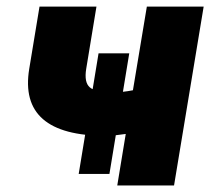

<svg xmlns="http://www.w3.org/2000/svg" viewBox="-20 -566 652 586"><path d="M303.7 -151.4Q35.2 -151.4 69.3 -356.4L100.6 -545.9H274.4L243.2 -356.4Q236.3 -314.5 254.2 -299.3Q272 -284.2 325.7 -284.2Q353.5 -284.2 385.7 -290.5L428.2 -545.9H601.6L511.2 0H337.9L363.8 -157.2Q347.7 -154.8 332 -153.1Q316.4 -151.4 303.7 -151.4ZM220.2 -35.2 280.8 -403.3H374.5L314 -35.2Z"/></svg>

Font: Inter Extra Bold
Style: Italic
Weight: 800
Italic angle: -9.39999°
Designer: Rasmus Andersson
Foundry: rsms
Version: Version 4.000;git-3c8e0fc